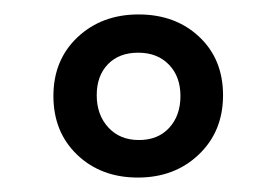

<svg xmlns="http://www.w3.org/2000/svg" viewBox="-20 -712 384 266"><path d="M129.5 -623Q114 -607 114 -580Q114 -553 130 -535.5Q146 -518 172.5 -518Q199 -518 214.5 -535Q230 -552 230 -579Q230 -606 214 -622.5Q198 -639 171.5 -639Q145 -639 129.5 -623ZM87 -497.5Q54 -529 54 -579Q54 -629 87.5 -660.5Q121 -692 172 -692Q223 -692 256 -661Q289 -630 289 -580Q289 -530 255.5 -498Q222 -466 171 -466Q120 -466 87 -497.5Z"/></svg>

Font: Karma Medium
Style: Regular
Weight: 500
Designer: Joana Correia
Foundry: Indian Type Foundry
Version: Version 1.202;PS 1.0;hotconv 1.0.78;makeotf.lib2.5.61930; tt